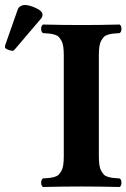

<svg xmlns="http://www.w3.org/2000/svg" viewBox="-58 -745 505 767"><path d="M196.8 -522.9Q196.8 -543.5 194.8 -558.1Q192.9 -572.8 187.3 -582.5Q181.6 -592.3 176.3 -597.9Q170.9 -603.5 159.7 -606.7Q148.4 -609.9 139.4 -610.8Q130.4 -611.8 113.8 -612.8Q106.4 -617.2 106.4 -629.9Q106.4 -642.6 113.8 -647Q193.8 -645 268.1 -645Q339.8 -645 419.9 -647Q427.2 -642.6 427.2 -629.9Q427.2 -617.2 419.9 -612.8Q403.3 -611.8 394.3 -610.8Q385.3 -609.9 374 -606.7Q362.8 -603.5 357.4 -597.9Q352.1 -592.3 346.4 -582.5Q340.8 -572.8 338.9 -558.1Q336.9 -543.5 336.9 -522.9V-122.1Q336.9 -101.6 338.9 -86.9Q340.8 -72.3 346.4 -62.5Q352.1 -52.7 357.4 -47.1Q362.8 -41.5 374 -38.3Q385.3 -35.2 394.3 -34.2Q403.3 -33.2 419.9 -32.2Q427.2 -27.8 427.2 -15.1Q427.2 -2.4 419.9 2Q339.8 0 268.1 0Q193.8 0 113.8 2Q106.4 -2.4 106.4 -15.1Q106.4 -27.8 113.8 -32.2Q130.4 -33.2 139.4 -34.2Q148.4 -35.2 159.7 -38.3Q170.9 -41.5 176.3 -47.1Q181.6 -52.7 187.3 -62.5Q192.9 -72.3 194.8 -86.9Q196.8 -101.6 196.8 -122.1ZM41 -725.1Q59.1 -725.1 85.4 -712.9Q111.8 -700.7 111.8 -687Q111.8 -677.7 106.9 -671.9L2.9 -549.8Q-2.9 -542 -7.8 -542Q-14.6 -542 -26.4 -546.6Q-38.1 -551.3 -38.1 -556.2Q-38.1 -562 -37.1 -564.9L13.2 -708Q16.1 -715.8 24.2 -720.5Q32.2 -725.1 41 -725.1Z"/></svg>

Font: Common Serif
Style: Bold
Weight: 700
Designer: Philipp H. Poll, Khaled Hosny
Foundry: Stefan Peev, Context Ltd.
Version: Version 1.026